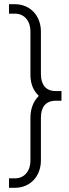

<svg xmlns="http://www.w3.org/2000/svg" viewBox="-20 -765 331 915"><path d="M23 130H51C123 130 175 76 175 -1V-205C175 -252 196 -285 246 -285H273V-331H246C196 -331 175 -364 175 -412V-614C175 -691 123 -745 51 -745H23V-700H51C97 -700 125 -664 125 -616V-412C125 -372 134 -338 165 -308C134 -278 125 -237 125 -203V1C125 49 97 85 51 85H23Z"/></svg>

Font: Mluvka ExtraLight
Style: Regular
Weight: 200
Designer: Modified by Jiří Krblich, Original typeface by Gumpita Rahayu
Foundry: Gumpita Rahayu & Jiří Krblich
Version: Version 2.000;Glyphs 3.1.1 (3134)